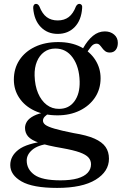

<svg xmlns="http://www.w3.org/2000/svg" viewBox="-20 -690 611 963"><path d="M349 -22.5Q286 -35 253 -44.8Q220 -54.5 207.8 -63.8Q195.5 -73 195.5 -85Q195.5 -95.5 204.2 -105Q213 -114.5 229 -122.5L215.5 -128.5Q173.5 -121.5 149.2 -108.8Q125 -96 115.2 -80.5Q105.5 -65 105.5 -48.5Q105.5 -24 120.5 -6Q135.5 12 175.8 26Q216 40 292.5 53Q348.5 63 379.8 74.2Q411 85.5 423.8 100Q436.5 114.5 436.5 134Q436.5 158.5 419.5 176.8Q402.5 195 368.8 204.8Q335 214.5 283.5 214.5Q191 214.5 152.5 186.8Q114 159 114 115Q114 85 142.2 61.2Q170.5 37.5 225.5 31L213.5 17.5Q114 29 72.8 60.8Q31.5 92.5 31.5 138Q31.5 187.5 88 220Q144.5 252.5 266.5 252.5Q392.5 252.5 459.5 211.5Q526.5 170.5 526.5 106Q526.5 71.5 509.5 47Q492.5 22.5 453.8 5.2Q415 -12 349 -22.5ZM380.5 -422 409 -415.5Q425 -441.5 437 -456.2Q449 -471 464 -471Q473.5 -471 480 -464.2Q486.5 -457.5 492.5 -449Q498.5 -440.5 507.5 -433.5Q516.5 -426.5 531 -426.5Q550 -426.5 560.5 -439.8Q571 -453 571 -475Q571 -501 552.2 -516.8Q533.5 -532.5 506 -532.5Q473.5 -532.5 446.5 -510.5Q419.5 -488.5 397 -448.5ZM484.5 -297.5Q484.5 -348 458.2 -389.2Q432 -430.5 384.5 -454.8Q337 -479 272 -479Q205.5 -479 155.2 -455Q105 -431 77.2 -388.5Q49.5 -346 49.5 -290.5Q49.5 -239.5 76.8 -198.8Q104 -158 153.2 -134.8Q202.5 -111.5 268.5 -111.5Q330.5 -111.5 379.5 -135.2Q428.5 -159 456.5 -201Q484.5 -243 484.5 -297.5ZM257 -446.5Q311.5 -447 344.5 -401.2Q377.5 -355.5 379.5 -281.5Q381 -219.5 353.2 -181.8Q325.5 -144 276.5 -144Q241.5 -143.5 214.2 -164.2Q187 -185 171 -222.5Q155 -260 153.5 -311Q152.5 -350.5 165 -381Q177.5 -411.5 201.2 -429Q225 -446.5 257 -446.5ZM269.5 -587.5Q302.5 -587.5 324.8 -604.5Q347 -621.5 361 -658Q368 -670.5 377.5 -670.5Q385 -670.5 389.2 -665Q393.5 -659.5 392 -649.5Q388 -589 354.8 -554.5Q321.5 -520 269.5 -520Q218 -520 184.5 -554.5Q151 -589 146.5 -649.5Q146 -659.5 150 -665Q154 -670.5 161 -670.5Q171 -670.5 177.5 -658Q192 -620.5 214.5 -604Q237 -587.5 269.5 -587.5Z"/></svg>

Font: Fraunces 12pt
Style: Regular
Weight: 400
Version: Version 1.000;[b76b70a41]